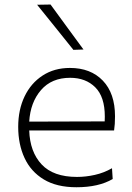

<svg xmlns="http://www.w3.org/2000/svg" viewBox="-20 -798 568 828"><path d="M309.5 9.5Q224.5 9.5 168.8 -24.2Q113 -58 85.8 -116.8Q58.5 -175.5 58.5 -251Q58.5 -325 86 -382.2Q113.5 -439.5 163.8 -472.2Q214 -505 281.5 -505Q371 -505 423.5 -450.2Q476 -395.5 476 -296.5Q476 -261 472 -235.5H106Q109 -143 159.5 -89Q210 -35 312 -35Q350 -35 389 -43.8Q428 -52.5 463 -72.5L466 -26Q405.5 9.5 309.5 9.5ZM282.5 -462.5Q202.5 -462.5 156.8 -409.5Q111 -356.5 106 -273.5L431.5 -274.5Q432 -283.5 432 -295.5Q432 -380.5 390.8 -421.5Q349.5 -462.5 282.5 -462.5ZM296.5 -583Q257.5 -632 218.5 -680.2Q179.5 -728.5 140 -777.5L198 -778.5Q233 -730.5 268.5 -682Q304 -633.5 340 -584.5Z"/></svg>

Font: Commissioner ExtraLight
Style: Regular
Weight: 200
Designer: Kostas Bartsokas
Foundry: Kostas Bartsokas
Version: Version 1.000; ttfautohint (v1.8.3)